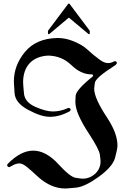

<svg xmlns="http://www.w3.org/2000/svg" viewBox="-20 -949 725 1087"><path d="M488.3 -760.7Q488.3 -756.8 485.8 -755.9Q485.4 -755.4 483.9 -755.4Q481.9 -755.4 480.5 -756.8L373 -846.7Q371.6 -848.6 369.6 -848.6Q368.2 -848.6 366.7 -846.7L259.8 -756.8Q257.8 -755.4 255.9 -755.4Q254.9 -755.4 254.4 -755.9Q251.5 -756.8 251.5 -760.7V-772.9Q251.5 -774.9 252.4 -775.9L365.7 -926.8Q367.7 -928.7 370.1 -928.7Q372.1 -928.7 374 -926.8L487.3 -775.9Q488.3 -774.9 488.3 -772.9ZM378.4 -333Q379.9 -330.1 379.9 -327.6Q379.9 -321.8 372.1 -317.4Q315.9 -287.6 262.2 -287.6Q212.4 -287.6 139.6 -327.1Q65.9 -366.2 62.5 -422.4Q60.5 -450.7 59.6 -467Q58.6 -483.4 58.6 -488.3Q58.6 -579.1 121.6 -655.3Q184.6 -731 303.2 -733.9H303.7H304.2H305.7H306.2H306.6H307.1H307.6Q352.1 -733.9 397.9 -714.8Q443.8 -694.8 463.9 -677.7Q513.2 -633.3 542 -612.8Q569.3 -591.8 591.3 -591.8Q606.9 -591.8 622.1 -599.6Q627.4 -602.5 631.3 -602.5Q636.7 -602.5 639.2 -598.9Q641.6 -595.2 641.6 -592.8Q641.6 -585.4 627.9 -576.7Q520.5 -508.3 517.1 -480Q515.1 -465.8 514.2 -457.5Q513.2 -449.2 513.2 -446.8Q513.2 -393.1 586.9 -282.2Q645 -193.8 645 -125.5Q645 -105 631.3 -55.2Q617.7 -4.9 538.1 52.7Q460.4 108.4 410.6 113.3Q385.3 115.7 370.1 116.9Q355 118.2 349.6 118.2Q270 118.2 197.8 54.2Q178.2 36.6 162.6 22.2Q147 7.8 134 -2.4Q121.1 -12.7 110.4 -18.3Q99.6 -23.9 89.8 -23.9Q69.3 -23.9 43.9 -8.3Q36.1 -2.9 31.2 -2.9Q27.3 -2.9 23.9 -6.3Q20.5 -9.8 20.5 -13.2Q20.5 -18.1 25.4 -22.9Q98.1 -96.2 168 -96.2Q241.2 -96.2 312.5 -17.6Q377 52.7 408.2 57.6Q423.8 60.1 433.6 61.3Q443.4 62.5 448.2 62.5Q487.3 62.5 518.6 35.2Q549.3 5.9 549.3 -35.6Q549.3 -39.6 548.3 -48.8Q547.4 -58.1 545.4 -73.2Q542 -102.5 484.4 -190.9Q406.7 -308.1 406.7 -371.1Q406.7 -373.5 408.2 -406.2Q409.7 -439 502 -513.7Q506.8 -517.1 506.8 -521.5Q506.8 -522.5 505.9 -525.1Q504.9 -527.8 498.5 -527.8H497.6H497.1Q437.5 -528.3 383.8 -580.6Q330.1 -632.8 252.4 -634.3Q216.8 -632.3 190.2 -620.6Q163.6 -608.9 146 -589.1Q128.4 -569.3 119.6 -542.5Q110.8 -515.6 110.8 -483.4Q110.8 -476.6 112.1 -460.9Q113.3 -445.3 115.7 -420.4Q120.1 -370.6 179.7 -344.2Q239.3 -317.9 279.3 -317.9Q320.8 -317.9 361.8 -335.9Q365.7 -337.9 370.1 -337.9Q375.5 -337.9 378.4 -333Z"/></svg>

Font: UnifrakturMaguntia sl
Style: Regular
Weight: 400
Designer: j. 'mach' wust, based on a font by Peter Wiegel, original typeface by Carl Albert Fahrenwaldt 1901
Version: Version 2010-11-24